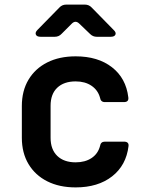

<svg xmlns="http://www.w3.org/2000/svg" viewBox="-20 -805 640 835"><path d="M309 10Q238 10 185.5 -16.5Q133 -43 104 -91.5Q75 -140 75 -206V-344Q75 -410 104 -458.5Q133 -507 185.5 -533.5Q238 -560 309 -560Q406 -560 467 -512.5Q528 -465 538 -382Q541 -361 519 -361H436Q418 -361 415 -380Q406 -413 378 -432Q350 -451 309 -451Q258 -451 229 -423.5Q200 -396 200 -345V-206Q200 -155 229 -127Q258 -99 309 -99Q350 -99 378 -117.5Q406 -136 415 -170Q418 -189 436 -189H519Q541 -189 539 -170Q529 -86 467.5 -38Q406 10 309 10ZM157 -645Q140 -645 136 -654.5Q132 -664 143 -675L238 -772Q250 -785 268 -785H349Q367 -785 379 -772L474 -675Q486 -664 482 -654.5Q478 -645 461 -645H401Q384 -645 372 -657L325 -702Q308 -719 291 -701L248 -658Q236 -645 218 -645Z"/></svg>

Font: Pitagon Sans Mono
Style: Bold
Weight: 700
Monospace: yes
Designer: Travis Tran
Foundry: Pitagon
Version: Version 1.001; ttfautohint (v1.8.4.7-5d5b);gftools[0.9.26]